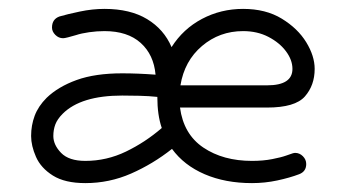

<svg xmlns="http://www.w3.org/2000/svg" viewBox="-20 -412 785 432"><path d="M547 0Q487 0 440.5 -20Q394 -40 367 -77Q324 -43 275 -21.5Q226 0 172 0Q126 0 99 -17Q72 -34 61 -59Q50 -84 50 -106Q50 -130 58 -151.5Q66 -173 85 -192Q111 -217 152.5 -232Q194 -247 255 -247Q290 -247 330 -244Q326 -289 296.5 -315.5Q267 -342 215 -342Q198 -342 180.5 -339.5Q163 -337 151 -333Q141 -330 133 -328Q125 -326 122 -326Q112 -326 104.5 -333.5Q97 -341 97 -350Q97 -369 114 -375Q131 -380 159.5 -386Q188 -392 215 -392Q273 -392 311 -369Q349 -346 366 -306Q392 -347 434.5 -369.5Q477 -392 527 -392Q578 -392 614 -370Q650 -348 669 -317Q688 -286 688 -257Q688 -220 666 -195Q644 -170 581 -170H385Q393 -110 437.5 -80Q482 -50 547 -50Q572 -50 592.5 -54Q613 -58 624 -62Q635 -66 638.5 -67Q642 -68 644 -68Q654 -68 661.5 -60.5Q669 -53 669 -43Q669 -26 653 -20Q632 -12 604 -6Q576 0 547 0ZM527 -342Q474 -342 434.5 -308.5Q395 -275 386 -220H581Q638 -220 638 -257Q638 -277 623.5 -296.5Q609 -316 584 -329Q559 -342 527 -342ZM172 -50Q220 -50 263.5 -71Q307 -92 344 -124Q334 -153 334 -194Q315 -196 293.5 -196.5Q272 -197 255 -197Q162 -197 121 -156Q109 -144 104.5 -132Q100 -120 100 -106Q100 -86 117.5 -68Q135 -50 172 -50Z"/></svg>

Font: Hubballi
Style: Regular
Weight: 400
Designer: Erin McLaughlin
Version: Version 1.000; ttfautohint (v1.8.3)